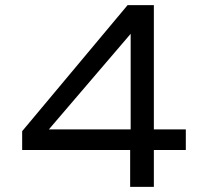

<svg xmlns="http://www.w3.org/2000/svg" viewBox="-20 -725 788 745"><path d="M485 0V-143H66V-216L475 -705H577V-223H701V-143H577V0ZM487 -223V-602H494L150 -200L141 -223Z"/></svg>

Font: Nunito Sans 7pt Expanded
Style: Regular
Weight: 400
Width: 7
Designer: Vernon Adams
Foundry: Vernon Adams
Version: Version 3.101;gftools[0.9.27]